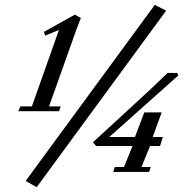

<svg xmlns="http://www.w3.org/2000/svg" viewBox="-20 -719 774 803"><path d="M133.3 64 87.4 37.6 627.4 -698.7 674.8 -674.3ZM56.6 -253.9 65.4 -273.9H113.3L226.6 -593.8L168.5 -569.8L164.1 -585.9L293 -657.7L318.4 -643.6Q316.4 -638.7 310.3 -624Q304.2 -609.4 299.3 -594.7L185.1 -273.9H233.9L227.1 -253.9ZM453.6 0 460 -20.5H498.5L534.2 -108.4H381.8L368.7 -124L530.3 -272.5Q617.2 -351.6 681.2 -414.1H720.7L726.1 -403.8L437 -146H544.4L583.5 -249H656.2L618.7 -146H661.1L649.4 -108.4H607.4L571.8 -20.5H610.8L603.5 0Z"/></svg>

Font: Elstob 6pt Medium
Style: Italic
Weight: 500
Italic angle: -20°
Designer: Peter S. Baker
Version: Version 1.015